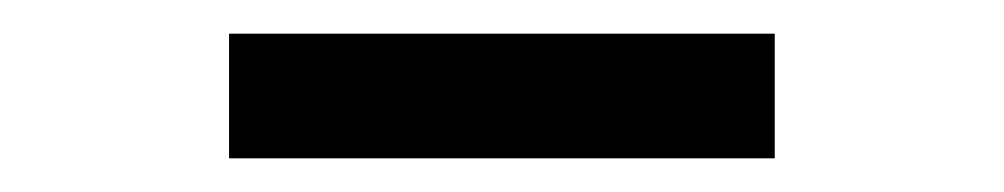

<svg xmlns="http://www.w3.org/2000/svg" viewBox="-20 -737 596 114"><path d="M440 -717H116V-643H440Z"/></svg>

Font: Wafeq
Style: Bold
Weight: 700
Designer: Rasmus Andersson & Azza Alameddine
Foundry: Google & TypeTogether
Version: Version 3.000;FEAKit 1.0